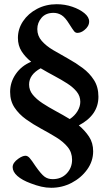

<svg xmlns="http://www.w3.org/2000/svg" viewBox="-20 -694 506 911"><path d="M223 197Q199 197 175.5 191.5Q152 186 126 176Q85 161 62.5 141Q40 121 40 99Q40 78 67 59Q87 45 101 45Q111 45 120.5 55.5Q130 66 149 95Q175 132 191 144Q207 156 230 156Q271 156 296.5 129Q322 102 322 64Q322 29 301 3.5Q280 -22 246.5 -42.5Q213 -63 175 -83.5Q137 -104 103.5 -128Q70 -152 49 -183.5Q28 -215 28 -258Q28 -304 55 -343Q82 -382 128 -401Q100 -423 82.5 -450.5Q65 -478 65 -514Q65 -557 89.5 -593.5Q114 -630 156 -652Q198 -674 249 -674Q288 -674 323 -662Q358 -650 380.5 -631.5Q403 -613 403 -592Q403 -569 380 -551Q364 -538 347 -538Q338 -538 331.5 -546Q325 -554 308 -581Q289 -612 271.5 -622.5Q254 -633 234 -633Q197 -633 177 -609.5Q157 -586 157 -556Q157 -524 178 -500Q199 -476 232 -456.5Q265 -437 302 -416.5Q339 -396 372 -371.5Q405 -347 426 -314Q447 -281 447 -235Q447 -148 354 -99Q383 -75 402.5 -45.5Q422 -16 422 24Q422 71 393.5 110.5Q365 150 320 173.5Q275 197 223 197ZM118 -293Q118 -266 135.5 -244.5Q153 -223 182 -204Q211 -185 244.5 -167Q278 -149 311 -129Q335 -145 348 -167Q361 -189 361 -211Q361 -238 344 -259Q327 -280 299 -298Q271 -316 238 -333.5Q205 -351 173 -370Q118 -340 118 -293Z"/></svg>

Font: Junicode
Style: Bold
Weight: 700
Designer: Peter S. Baker
Version: Version 2.100; ttfautohint (v1.8.4)